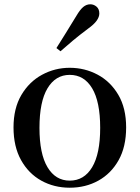

<svg xmlns="http://www.w3.org/2000/svg" viewBox="-20 -859 652 895"><path d="M305 16Q232 16 172.5 -17Q113 -50 78 -113Q43 -176 43 -265Q43 -354 79.5 -416Q116 -478 176 -510.5Q236 -543 305 -543Q375 -543 435 -511Q495 -479 531.5 -417Q568 -355 568 -265Q568 -175 533 -112.5Q498 -50 438.5 -17Q379 16 305 16ZM305 -17Q372 -17 409.5 -79.5Q447 -142 447 -263Q447 -385 409.5 -447.5Q372 -510 305 -510Q239 -510 201.5 -447.5Q164 -385 164 -263Q164 -142 201.5 -79.5Q239 -17 305 -17ZM243 -635Q264 -669 286.5 -704.5Q309 -740 336 -785Q353 -814 368 -826.5Q383 -839 401 -839Q417 -839 430 -828Q443 -817 443 -796Q443 -780 430.5 -762.5Q418 -745 390 -725Q350 -695 320 -670Q290 -645 262 -620Z"/></svg>

Font: Noto Serif KR ExtraLight SemiBold
Style: Regular
Weight: 600
Version: Version 2.002-H1;hotconv 1.1.0;makeotfexe 2.6.0